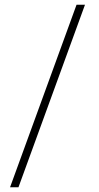

<svg xmlns="http://www.w3.org/2000/svg" viewBox="-20 -731 418 812"><path d="M58.1 61H22.5L303.7 -710.9H339.4Z"/></svg>

Font: Robert Sans ExtraLight
Style: Regular
Weight: 250
Designer: Christian Robertson (extended by Adam Twardoch)
Foundry: Google
Version: Version 12.135;April 2, 2019;FontCreator 11.5.0.2425 64-bit;